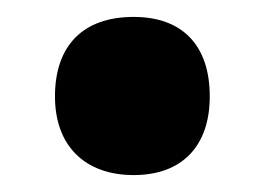

<svg xmlns="http://www.w3.org/2000/svg" viewBox="-20 -195 313 227"><path d="M45 -81C45 -22 81 12 138 12C195 12 228 -22 228 -81C228 -141 196 -175 138 -175C78 -175 45 -141 45 -81Z"/></svg>

Font: Noto Sans Myanmar ExtraCondensed Black
Style: Regular
Weight: 900
Width: 2
Designer: Monotype Design Team
Foundry: Monotype Imaging Inc.
Version: Version 2.107